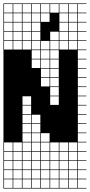

<svg xmlns="http://www.w3.org/2000/svg" viewBox="-20 -827 522 1115"><path d="M378.6 -803.6V-753.6H428.6V-803.6ZM378.6 -700H428.6V-750H378.6ZM325 -700H375V-750H325ZM271.4 -700H321.4V-750H271.4ZM217.9 -700H267.9V-750H217.9ZM164.3 -700H214.3V-750H164.3ZM110.7 -700H160.7V-750H110.7ZM57.1 -700H107.1V-750H57.1ZM3.6 -700H53.6V-750H3.6ZM378.6 -646.4H428.6V-696.4H378.6ZM325 -646.4H375V-696.4H325ZM271.4 -646.4H321.4V-696.4H271.4ZM217.9 -646.4H267.9V-696.4H217.9ZM164.3 -646.4H214.3V-696.4H164.3ZM110.7 -646.4H160.7V-696.4H110.7ZM57.1 -646.4H107.1V-696.4H57.1ZM3.6 -646.4H53.6V-696.4H3.6ZM57.1 -592.9H107.1V-642.9H57.1ZM3.6 -592.9H53.6V-642.9H3.6ZM110.7 -592.9H160.7V-642.9H110.7ZM378.6 -592.9H428.6V-642.9H378.6ZM325 -592.9H375V-642.9H325ZM271.4 -592.9H321.4V-642.9H271.4ZM164.3 -592.9H214.3V-642.9H164.3ZM217.9 -592.9H267.9V-642.9H217.9ZM3.6 -539.3H53.6V-589.3H3.6ZM57.1 -539.3H107.1V-589.3H57.1ZM110.7 -539.3H160.7V-589.3H110.7ZM164.3 -539.3H214.3V-589.3H164.3ZM378.6 -539.3H428.6V-589.3H378.6ZM325 -539.3H375V-589.3H325ZM271.4 -539.3H321.4V-589.3H271.4ZM217.9 -539.3H267.9V-589.3H217.9ZM164.3 -485.7H214.3V-535.7H164.3ZM217.9 -485.7H267.9V-535.7H217.9ZM271.4 -485.7H321.4V-535.7H271.4ZM271.4 -432.1H321.4V-482.1H271.4ZM217.9 -432.1H267.9V-482.1H217.9ZM164.3 -432.1H214.3V-482.1H164.3ZM271.4 -378.6H321.4V-428.6H271.4ZM217.9 -378.6H267.9V-428.6H217.9ZM271.4 -325H321.4V-375H271.4ZM217.9 -325H267.9V-375H217.9ZM271.4 -271.4H321.4V-321.4H271.4ZM110.7 -217.9H160.7V-267.9H110.7ZM271.4 -217.9H321.4V-267.9H271.4ZM110.7 -164.3H160.7V-214.3H110.7ZM110.7 -110.7H160.7V-160.7H110.7ZM164.3 -110.7H214.3V-160.7H164.3ZM164.3 -57.1H214.3V-107.1H164.3ZM110.7 -57.1H160.7V-107.1H110.7ZM164.3 -3.6H214.3V-53.6H164.3ZM217.9 -3.6H267.9V-53.6H217.9ZM110.7 -3.6H160.7V-53.6H110.7ZM325 50H375V0H325ZM271.4 50H321.4V0H271.4ZM217.9 50H267.9V0H217.9ZM110.7 50H160.7V0H110.7ZM57.1 50H107.1V0H57.1ZM378.6 50H428.6V0H378.6ZM164.3 50H214.3V0H164.3ZM3.6 50H53.6V0H3.6ZM217.9 103.6H267.9V53.6H217.9ZM57.1 103.6H107.1V53.6H57.1ZM325 103.6H375V53.6H325ZM3.6 103.6H53.6V53.6H3.6ZM110.7 103.6H160.7V53.6H110.7ZM378.6 103.6H428.6V53.6H378.6ZM271.4 103.6H321.4V53.6H271.4ZM164.3 103.6H214.3V53.6H164.3ZM325 157.1H375V107.1H325ZM217.9 157.1H267.9V107.1H217.9ZM57.1 157.1H107.1V107.1H57.1ZM110.7 157.1H160.7V107.1H110.7ZM164.3 157.1H214.3V107.1H164.3ZM378.6 157.1H428.6V107.1H378.6ZM3.6 157.1H53.6V107.1H3.6ZM271.4 157.1H321.4V107.1H271.4ZM271.4 210.7H321.4V160.7H271.4ZM3.6 210.7H53.6V160.7H3.6ZM378.6 210.7H428.6V160.7H378.6ZM325 210.7H375V160.7H325ZM217.9 210.7H267.9V160.7H217.9ZM164.3 210.7H214.3V160.7H164.3ZM110.7 210.7H160.7V160.7H110.7ZM57.1 210.7H107.1V160.7H57.1ZM271.4 264.3H321.4V214.3H271.4ZM378.6 264.3H428.6V214.3H378.6ZM3.6 264.3H53.6V214.3H3.6ZM217.9 264.3H267.9V214.3H217.9ZM57.1 264.3H107.1V214.3H57.1ZM164.3 264.3H214.3V214.3H164.3ZM325 264.3H375V214.3H325ZM110.7 264.3H160.7V214.3H110.7ZM325 -803.6V-753.6H375V-803.6ZM271.4 -803.6V-753.6H321.4V-803.6ZM217.9 -803.6V-753.6H267.9V-803.6ZM164.3 -803.6V-753.6H214.3V-803.6ZM110.7 -803.6V-753.6H160.7V-803.6ZM57.1 -803.6V-753.6H107.1V-803.6ZM3.6 -803.6V-753.6H53.6V-803.6ZM482.1 -803.6H432.1V-753.6H482.1V-750H432.1V-700H482.1V-696.4H432.1V-646.4H482.1V-642.9H432.1V-592.9H482.1V-589.3H432.1V-539.3H482.1V-535.7H432.1V-485.7H482.1V-482.1H432.1V-432.1H482.1V-428.6H432.1V-378.6H482.1V-375H432.1V-325H482.1V-321.4H432.1V-271.4H482.1V-267.9H432.1V-217.9H482.1V-214.3H432.1V-164.3H482.1V-160.7H432.1V-110.7H482.1V-107.1H432.1V-57.1H482.1V-53.6H432.1V-3.6H482.1V0H432.1V50H482.1V53.6H432.1V103.6H482.1V107.1H432.1V157.1H482.1V160.7H432.1V210.7H482.1V214.3H432.1V264.3H482.1V267.9H0V-807.1H482.1ZM267.9 -696.4V-642.9H214.3V-696.4ZM267.9 -642.9V-589.3H214.3V-642.9ZM321.4 -696.4V-642.9H267.9V-696.4ZM321.4 -750V-696.4H267.9V-750Z"/></svg>

Font: Jersey 10 Charted
Style: Regular
Weight: 400
Designer: Sarah Cadigan-Fried
Version: Version 1.000; ttfautohint (v1.8.4.7-5d5b)